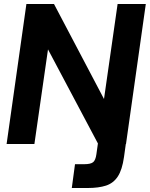

<svg xmlns="http://www.w3.org/2000/svg" viewBox="-20 -720 749 960"><path d="M13 0 112 -700H250L500 -225L568 -700H709L610 0H471L220 -473L152 0ZM339 220 355 101H401Q433 101 445.5 91Q458 81 462 51L539 -496H678L600 65Q591 129 569 162.5Q547 196 510 208Q473 220 419 220Z"/></svg>

Font: Host Grotesk Black
Style: Italic
Weight: 900
Italic angle: -8°
Designer: Doğukan Karapınar based on Poppins by Indian Type Foundry, Jonny Pinhorn
Foundry: Element Type
Version: Version 1.000; ttfautohint (v1.8.4.7-5d5b);gftools[0.9.33]